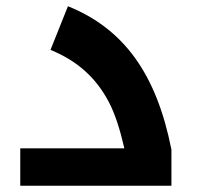

<svg xmlns="http://www.w3.org/2000/svg" viewBox="-20 -596 635 616"><path d="M45 -120V0H530V-116C482 -359 377 -504 198 -576L142 -436C230 -400 289 -345 329 -269C349 -231 365 -181 379 -120Z"/></svg>

Font: Noto Kufi Arabic
Style: Bold
Weight: 700
Designer: Monotype Design Team, David Williams, Khaled Hosny
Foundry: Google LLC
Version: Version 2.109